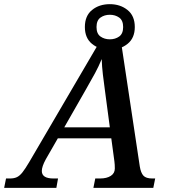

<svg xmlns="http://www.w3.org/2000/svg" viewBox="-74 -903 812 923"><path d="M-54 0 -45 -45H-26Q-6 -45 7.5 -51.5Q21 -58 34 -74.5Q47 -91 66 -123L412 -714H506L598 -103Q603 -72 615.5 -58.5Q628 -45 658 -45H672L663 0H375L384 -45H407Q439 -45 458.5 -57.5Q478 -70 478 -93Q478 -102 477.5 -111Q477 -120 476 -127L461 -238H204L146 -137Q127 -102 127 -81Q127 -45 183 -45H205L197 0ZM339 -473 235 -291H454L431 -464Q425 -508 420.5 -545.5Q416 -583 415 -619Q400 -583 383 -551.5Q366 -520 339 -473ZM454 -664Q403 -664 368.5 -692Q334 -720 334 -773Q334 -827 368.5 -855Q403 -883 454 -883Q504 -883 539 -855Q574 -827 574 -773Q574 -720 539 -692Q504 -664 454 -664ZM454 -714Q480 -714 499 -727.5Q518 -741 518 -773Q518 -805 499 -818.5Q480 -832 454 -832Q428 -832 409 -818.5Q390 -805 390 -773Q390 -741 409 -727.5Q428 -714 454 -714Z"/></svg>

Font: Noto Serif Medium
Style: Italic
Weight: 500
Italic angle: -12°
Designer: Monotype Design Team
Foundry: Monotype Imaging Inc.
Version: Version 2.014; ttfautohint (v1.8.4.7-5d5b)